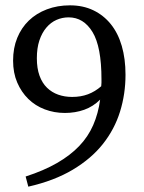

<svg xmlns="http://www.w3.org/2000/svg" viewBox="-20 -679 540 719"><path d="M86 20 76 -18Q144 -40 193.5 -68.5Q243 -97 276.5 -132Q310 -167 329 -210.5Q348 -254 355 -306Q329 -280 295.5 -268Q262 -256 223 -256Q183 -256 147.5 -269.5Q112 -283 86 -308.5Q60 -334 44.5 -370Q29 -406 29 -452Q29 -499 44.5 -537Q60 -575 88 -602Q116 -629 155.5 -644Q195 -659 242 -659Q291 -659 329.5 -640.5Q368 -622 395 -588.5Q422 -555 436 -507Q450 -459 450 -399Q450 -327 429.5 -261Q409 -195 365.5 -140Q322 -85 252.5 -43.5Q183 -2 86 20ZM118 -461Q118 -423 128 -395.5Q138 -368 156 -350.5Q174 -333 198 -324.5Q222 -316 250 -316Q283 -316 309.5 -326Q336 -336 359 -356Q360 -363 360 -369Q360 -375 360 -382Q360 -504 326.5 -559Q293 -614 237 -614Q213 -614 191.5 -604.5Q170 -595 153.5 -575.5Q137 -556 127.5 -527.5Q118 -499 118 -461Z"/></svg>

Font: Source Serif Pro
Style: Regular
Weight: 400
Designer: Frank Grießhammer
Foundry: Adobe Systems Incorporated
Version: Version 2.000;PS 1.000;hotconv 16.6.51;makeotf.lib2.5.65220